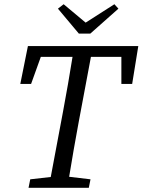

<svg xmlns="http://www.w3.org/2000/svg" viewBox="-20 -888 674 908"><path d="M76 -491 112 -670H634L605 -491H554V-619H410L352 -310Q328 -181 307 -52L408 -40L400 0H115L123 -40L220 -51L278 -360Q290 -425 301.5 -490Q313 -555 323 -619H173L127 -491ZM281 -868 385 -781 521 -868 540 -847 407 -729H353L254 -847Z"/></svg>

Font: Source Serif Pro
Style: Italic
Weight: 400
Italic angle: -12°
Designer: Frank Grießhammer
Foundry: Adobe Systems Incorporated
Version: Version 3.001;hotconv 1.0.111;makeotfexe 2.5.65597